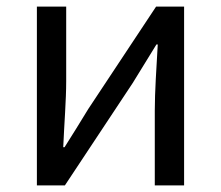

<svg xmlns="http://www.w3.org/2000/svg" viewBox="-20 -563 671 583"><path d="M92 0H177L383 -311C403 -344 434 -394 455 -428H459C455 -357 450 -284 450 -227V0H539V-543H454L248 -232C228 -199 197 -149 176 -116H172C175 -186 181 -259 181 -316V-543H92Z"/></svg>

Font: Noto Sans CJK TC Regular
Style: Regular
Weight: 400
Designer: Ryoko NISHIZUKA (kana & ideographs); Paul D. Hunt (Latin, Greek & Cyrillic); Wenlong ZHANG (bopomofo); Sandoll Communica
Foundry: Adobe Systems Incorporated
Version: Version 1.001;PS 1.001;hotconv 1.0.78;makeotf.lib2.5.61930